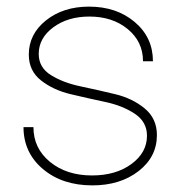

<svg xmlns="http://www.w3.org/2000/svg" viewBox="-20 -540 545 580"><path d="M259 20Q168 20 109.5 -29.5Q51 -79 51 -156H81Q81 -92 131 -51Q181 -10 258 -10Q330 -10 377 -44.5Q424 -79 424 -130Q424 -172 387 -196.5Q350 -221 298 -232Q246 -243 193.5 -255.5Q141 -268 104 -297Q67 -326 67 -375Q67 -437 119 -478.5Q171 -520 249 -520Q332 -520 387 -473.5Q442 -427 442 -355H412Q412 -414 366 -452Q320 -490 250 -490Q185 -490 141 -457.5Q97 -425 97 -377Q97 -336 134 -313Q171 -290 224 -279Q276 -268 328 -255.5Q380 -243 417 -212.5Q454 -182 454 -132Q454 -66 398.5 -23Q343 20 259 20Z"/></svg>

Font: Metropolitano Thin
Style: Regular
Weight: 250
Designer: Fonts by Alex Slobzheninov & Chris M. Simpson / Changes by Cristiano Sobral
Foundry: Fonts by Alex Slobzheninov & Chris M. Simpson / Changes by Cristiano Sobral
Version: Version 1.00;August 30, 2020;FontCreator 13.0.0.2681 64-bit